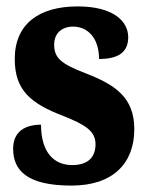

<svg xmlns="http://www.w3.org/2000/svg" viewBox="-20 -569 459 599"><path d="M203 10C333 10 399 -60 399 -166C399 -266 338 -305 248 -340C170 -370 149 -388 149 -430C149 -466 174 -486 208 -486C253 -486 289 -451 289 -385C352 -385 380 -408 380 -453C380 -501 336 -549 222 -549C104 -549 26 -496 26 -385C26 -287 76 -246 178 -207C246 -180 278 -160 278 -119C278 -83 259 -54 205 -54C149 -54 108 -93 108 -180C60 -180 21 -160 21 -105C21 -39 62 10 203 10Z"/></svg>

Font: Noto Serif Georgian ExtraCondensed Black
Style: Regular
Weight: 900
Width: 2
Designer: Monotype Design Team, Akaki Razmadze
Foundry: Google LLC
Version: Version 2.003